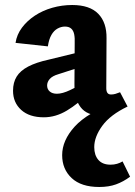

<svg xmlns="http://www.w3.org/2000/svg" viewBox="-20 -457 539 766"><path d="M382 4Q327 4 301.5 -29.5Q276 -63 277 -123L278 -283Q279 -305 276 -320Q273 -335 264 -343Q255 -351 239 -351Q224 -351 209.5 -343Q195 -335 185 -317.5Q175 -300 171 -272L42 -286Q47 -319 67.5 -346.5Q88 -374 119 -394.5Q150 -415 188.5 -426Q227 -437 268 -437Q338 -437 372 -402Q406 -367 405 -304L404 -105Q404 -93 408.5 -86.5Q413 -80 423 -80Q432 -80 440.5 -82.5Q449 -85 459 -89L489 -32ZM376 289Q304 289 266 253.5Q228 218 228 162Q228 103 278 48Q328 -7 444 -51L489 -32Q420 1 388 45Q356 89 356 130Q356 162 372.5 181Q389 200 421 200Q435 200 447 196.5Q459 193 469 187L499 248Q472 268 443 278.5Q414 289 376 289ZM155 11Q97 11 64.5 -18.5Q32 -48 32 -95Q32 -128 46.5 -151.5Q61 -175 92.5 -191.5Q124 -208 174 -219L338 -259L343 -203L213 -161Q189 -154 178.5 -142Q168 -130 168 -116Q168 -101 178.5 -92Q189 -83 207 -83Q229 -83 259.5 -97.5Q290 -112 327 -132L336 -87Q292 -43 247 -16Q202 11 155 11Z"/></svg>

Font: Ysabeau ExtraBold
Style: Regular
Weight: 800
Designer: Christian Thalmann (Catharsis Fonts)
Version: Version 2.002